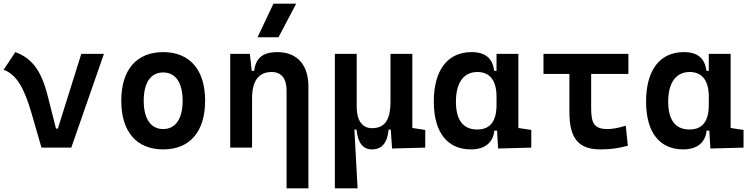

<svg xmlns="http://www.w3.org/2000/svg" viewBox="-22 -815 4144 1060"><path d="M207 0H371.6L551.8 -517.6H426.8L297.4 -105H287.1L240.7 -288.1C205.1 -428.2 153.3 -493.7 62.5 -527.3L-2 -429.7C70.3 -403.8 112.3 -326.7 151.9 -190.4Z M878.9 9.8C1025.9 9.8 1110.4 -87.9 1110.4 -258.8C1110.4 -429.7 1025.9 -527.3 878.9 -527.3C731.9 -527.3 647.5 -429.7 647.5 -258.8C647.5 -87.9 731.9 9.8 878.9 9.8ZM878.9 -102.5C810.5 -102.5 771.5 -159.2 771.5 -258.8C771.5 -358.9 810.5 -415 878.9 -415C947.3 -415 986.3 -358.9 986.3 -258.8C986.3 -159.2 947.3 -102.5 878.9 -102.5Z M1560.1 224.6H1680.7V-336.9C1680.7 -458 1618.2 -527.3 1508.8 -527.3C1427.7 -527.3 1389.6 -493.2 1381.3 -423.8H1367.7L1357.4 -517.6H1249V0H1369.6V-271.5C1369.6 -369.6 1406.2 -417.5 1478.5 -417.5C1530.3 -417.5 1560.1 -381.3 1560.1 -317.4ZM1399.9 -609.4H1515.6L1613.3 -794.9H1487.8Z M2031.7 9.8C2086.4 9.8 2116.7 -26.4 2123.5 -99.6H2135.3L2142.6 4.9L2325.7 0V-97.7L2254.4 -108.4V-517.6H2133.8V-253.9C2133.8 -148.4 2099.1 -107.4 2031.7 -107.4C1978.5 -107.4 1947.3 -149.4 1947.3 -224.6V-517.6H1826.7V224.6H1952.1L1934.6 -99.6H1946.3C1953.6 -26.4 1981.4 9.8 2031.7 9.8Z M2578.1 9.8C2651.4 9.8 2700.2 -24.9 2707 -93.8H2722.2L2728 4.9L2911.1 0V-97.7L2839.8 -108.4V-517.6H2719.2V-423.8H2706.1C2698.2 -493.2 2657.2 -527.3 2581.5 -527.3C2448.7 -527.3 2373 -427.7 2373 -253.9C2373 -84 2447.8 9.8 2578.1 9.8ZM2719.2 -235.4C2719.2 -147.5 2686 -100.1 2612.8 -100.1C2535.2 -100.1 2495.1 -151.9 2495.1 -253.9C2495.1 -358.4 2538.1 -417.5 2613.8 -417.5C2682.6 -417.5 2719.2 -370.1 2719.2 -282.2Z M3293 9.8C3345.7 9.8 3394 3.9 3444.3 -10.7L3432.6 -121.1C3393.1 -108.4 3358.9 -102.5 3332 -102.5C3255.9 -102.5 3241.7 -137.7 3241.7 -219.7V-406.7H3447.3V-517.6H2978.5V-406.7H3121.6V-195.3C3121.6 -51.8 3171.4 9.8 3293 9.8Z M3750 9.8C3823.2 9.8 3872.1 -24.9 3878.9 -93.8H3894L3899.9 4.9L4083 0V-97.7L4011.7 -108.4V-517.6H3891.1V-423.8H3877.9C3870.1 -493.2 3829.1 -527.3 3753.4 -527.3C3620.6 -527.3 3544.9 -427.7 3544.9 -253.9C3544.9 -84 3619.6 9.8 3750 9.8ZM3891.1 -235.4C3891.1 -147.5 3857.9 -100.1 3784.7 -100.1C3707 -100.1 3667 -151.9 3667 -253.9C3667 -358.4 3710 -417.5 3785.6 -417.5C3854.5 -417.5 3891.1 -370.1 3891.1 -282.2Z"/></svg>

Font: Cascadia Mono SemiBold
Style: Regular
Weight: 600
Monospace: yes
Designer: Aaron Bell
Foundry: Saja Typeworks
Version: Version 2404.023